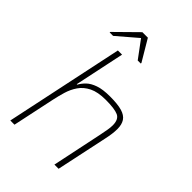

<svg xmlns="http://www.w3.org/2000/svg" viewBox="-266 -1029 1136 1136"><g transform="rotate(45 302.0 -461.0)"><path d="M46 0 203 -743H238L172 -430H176Q188 -452 208.5 -472Q229 -492 266 -505Q303 -518 363 -518Q427 -518 463 -507.5Q499 -497 514.5 -473.5Q530 -450 530 -412Q530 -393 527 -370Q524 -347 518 -320L450 0H415L481 -315Q487 -344 491 -367.5Q495 -391 495 -408Q495 -458 464 -472Q433 -486 359 -486Q293 -486 253 -466Q213 -446 190.5 -413Q168 -380 156.5 -341Q145 -302 137 -264L81 0ZM93 -784 94 -789 229 -922H275L354 -789L353 -784H328L248 -892L122 -784Z"/></g></svg>

Font: Saira Thin Thin
Style: Italic
Weight: 250
Italic angle: -12°
Version: Version 1.101